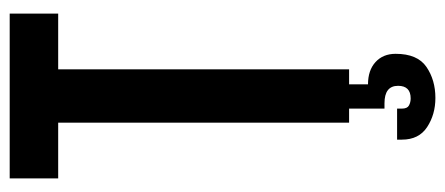

<svg xmlns="http://www.w3.org/2000/svg" viewBox="-281 -459 918 396"><g transform="rotate(-90 178.0 -261.0)"><path d="M88 99H152V109Q152 120 158.5 123.5Q165 127 173 127Q199 127 199 101Q199 73 163 73H152V0H123V-600H8V-700H348V-600H233V0H202V39Q231 39 248 54.5Q265 70 265 96Q265 141 238 159.5Q211 178 174 178Q140 178 114 161Q88 144 88 109Z"/></g></svg>

Font: SVN-Bebas Neue
Style: Bold
Weight: 700
Designer: Ryoichi Tsunekawa
Foundry: Ryoichi Tsunekawa
Version: Version 1.300; ttfautohint (v1.7.9-c794)